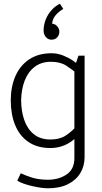

<svg xmlns="http://www.w3.org/2000/svg" viewBox="-20 -785 550 1035"><path d="M258 -571Q271 -571 280.5 -577Q290 -583 295 -593Q300 -603 300 -614Q300 -624 295.5 -633Q291 -642 282.5 -649Q274 -656 261 -657Q263 -683 279.5 -702.5Q296 -722 321 -737L303 -765Q277 -752 257 -729.5Q237 -707 226 -678.5Q215 -650 215 -620Q215 -600 227 -585.5Q239 -571 258 -571ZM436 -485H403L381 -420V67Q381 127 339 155.5Q297 184 236 184Q187 183 154.5 173Q122 163 92 149L73 189Q87 198 109 205.5Q131 213 155 218.5Q179 224 201 227Q223 230 238 230Q302 230 346 208Q390 186 413 148Q436 110 436 62ZM391 -104Q365 -74 333 -53.5Q301 -33 252 -33Q198 -33 163 -61Q128 -89 111 -137.5Q94 -186 94 -245Q95 -302 112.5 -349Q130 -396 166 -424Q202 -452 255 -452Q304 -452 336.5 -431.5Q369 -411 394 -388L414 -424Q399 -441 374.5 -457.5Q350 -474 320 -486Q290 -498 258 -498Q187 -498 137.5 -465Q88 -432 63 -374.5Q38 -317 38 -244Q38 -169 61.5 -111Q85 -53 133 -20Q181 13 252 13Q284 13 313 3.5Q342 -6 366.5 -24Q391 -42 411 -65Z"/></svg>

Font: Catamaran ExtraLight
Style: Regular
Weight: 250
Designer: Pria Ravichandran
Version: Version 2.000